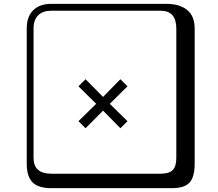

<svg xmlns="http://www.w3.org/2000/svg" viewBox="-20 -774 1140 1006"><path d="M647.9 -321.8 555.2 -230 647.9 -139.2 610.8 -102.1 520 -194.3 428.2 -102.1 391.1 -139.2 483.9 -230 391.1 -321.8 428.2 -358.9 520 -266.1 610.8 -358.9ZM249 -717.8Q204.1 -717.8 179.9 -693.8Q155.8 -669.9 155.8 -625V53.2Q155.8 136.2 249 136.2H820.8Q865.7 136.2 884.8 117.2Q903.8 98.1 903.8 53.2V-625Q903.8 -717.8 820.8 -717.8ZM1000 84Q1000 152.8 973.4 182.4Q946.8 211.9 880.9 211.9H249Q181.2 211.9 150.6 181.4Q120.1 150.9 120.1 84V-625Q120.1 -687 154.1 -720.5Q188 -753.9 249 -753.9H851.1Q920.9 -753.9 960.4 -721.9Q1000 -689.9 1000 -625Z"/></svg>

Font: Linux Biolinum Keyboard O
Style: Regular
Weight: 700
Designer: Philipp H. Poll
Foundry: Philipp H. Poll
Version: Version 0.6.1